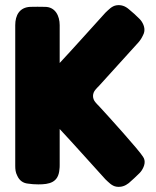

<svg xmlns="http://www.w3.org/2000/svg" viewBox="-20 -726 615 756"><path d="M543 -109C528 -134 407 -268 370 -308C365 -313 360 -318 356 -323C343 -338 343 -358 356 -373C360 -378 365 -383 370 -388C442 -467 453 -480 525 -559C532 -567 538 -576 543 -587C553 -605 549 -624 538 -641C536 -644 533 -648 530 -651C516 -665 502 -678 487 -690C473 -702 457 -708 438 -705C420 -702 408 -688 395 -676C326 -600 271 -538 215 -478V-627C215 -663 198 -699 157 -699C137 -699 118 -700 99 -699C57 -697 40 -666 40 -627V-73C40 -60 41 -47 48 -34C56 -16 70 -5 90 -3C103 -1 117 0 131 0C174 0 210 -7 214 -59C215 -65 215 -71 215 -76V-218C271 -158 326 -96 395 -20C408 -8 420 6 438 9C457 12 473 6 487 -5C502 -18 516 -31 530 -45C533 -48 536 -52 538 -55C549 -72 555 -92 543 -109Z"/></svg>

Font: Periwinkle
Style: Bold
Weight: 700
Version: Version 2.001